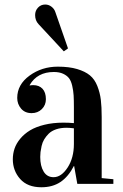

<svg xmlns="http://www.w3.org/2000/svg" viewBox="-20 -792 531 827"><path d="M153.3 -116.2Q153.3 -77.1 168 -53Q182.6 -28.8 210.9 -28.8Q244.1 -28.8 271.2 -70.3Q298.3 -111.8 298.3 -171.9V-239.3Q278.8 -241.7 266.6 -241.7Q241.2 -241.7 221.4 -234.9Q201.7 -228 189.9 -216.3Q178.2 -204.6 170.4 -191.7Q162.6 -178.7 159.2 -163.1Q155.8 -147.5 154.5 -137.2Q153.3 -127 153.3 -116.2ZM299.3 -77.1H298.3Q274.4 -30.8 240.5 -8.1Q206.5 14.6 158.2 14.6Q98.6 14.6 66.9 -21Q35.2 -56.6 35.2 -106Q35.2 -129.9 42.7 -152.1Q50.3 -174.3 67.4 -194.8Q84.5 -215.3 109.4 -230.5Q134.3 -245.6 171.1 -254.6Q208 -263.7 252.9 -263.7Q276.9 -263.7 298.3 -261.7V-329.1Q298.3 -361.3 297.1 -381.3Q295.9 -401.4 291 -422.6Q286.1 -443.8 277.1 -455.3Q268.1 -466.8 251.7 -474.4Q235.4 -481.9 211.9 -481.9Q140.6 -481.9 107.9 -425.8V-423.8Q115.7 -425.3 123 -425.3Q148.4 -425.3 163.1 -409.7Q177.7 -394 177.7 -364.7Q177.7 -339.4 160.2 -322Q142.6 -304.7 116.2 -304.7Q87.4 -304.7 70.8 -324.2Q54.2 -343.8 54.2 -370.1Q54.2 -427.7 107.2 -466.3Q160.2 -504.9 229 -504.9Q277.8 -504.9 312.3 -494.6Q346.7 -484.4 367.2 -467.5Q387.7 -450.7 399.2 -421.6Q410.6 -392.6 414.3 -362.3Q418 -332 418 -288.1V-24.9L468.3 -20V0H313ZM254.9 -570.8 146 -688Q131.3 -703.6 131.3 -727.1Q131.3 -746.1 143.8 -759.3Q156.2 -772.5 174.8 -772.5Q189.9 -772.5 202.1 -762.9Q214.4 -753.4 218.8 -738.8L272.9 -583.5Z"/></svg>

Font: VidalokaRegular
Style: Regular
Weight: 400
Designer: Cyreal (www.cyreal.org)
Foundry: Cyreal (www.cyreal.org)
Version: Version 1.000